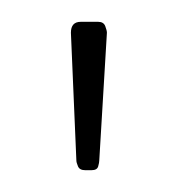

<svg xmlns="http://www.w3.org/2000/svg" viewBox="-20 -474 157 176"><path d="M71 -327Q71 -325 70 -321.5Q69 -318 64 -318H58Q53 -318 51.5 -321.5Q50 -325 50 -327L45 -444Q45 -454 54 -454H70Q75 -454 76.5 -450Q78 -446 78 -444Z"/></svg>

Font: Chathura Thin
Style: Regular
Weight: 250
Designer: Appaji Ambarisha Darbha
Foundry: Aditya Fonts
Version: Version 1.002 2016